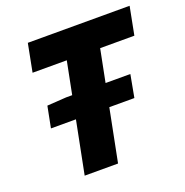

<svg xmlns="http://www.w3.org/2000/svg" viewBox="-119 -758 832 865"><g transform="rotate(-20 297.0 -325.0)"><path d="M72 -252 92 -354 184 -360H492L472 -252ZM142 0 244 -516H80L106 -650H594L568 -516H404L302 0Z"/></g></svg>

Font: Source Sans 3 Black
Style: Italic
Weight: 900
Italic angle: -11°
Designer: Paul D. Hunt
Foundry: Adobe
Version: Version 3.052;hotconv 1.1.0;makeotfexe 2.6.0